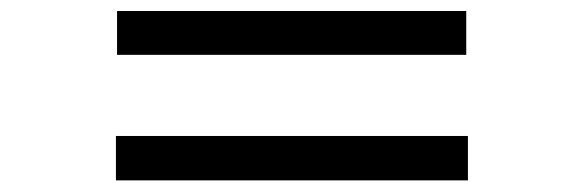

<svg xmlns="http://www.w3.org/2000/svg" viewBox="-20 -544 1040 342"><path d="M188.5 -446.3V-524.4H810.5V-446.3ZM186.5 -222.7V-301.8H813.5V-222.7Z"/></svg>

Font: Gothic A1 Medium
Style: Regular
Weight: 500
Designer: HanYang I&C Co.,Ltd.
Foundry: HanYang I&C Co.,Ltd.
Version: Version 2.50